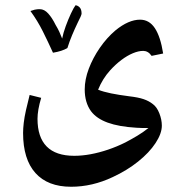

<svg xmlns="http://www.w3.org/2000/svg" viewBox="-20 -595 676 732"><path d="M251 117Q162 117 115 64.5Q68 12 68 -88Q68 -105 70.5 -126.5Q73 -148 79 -175Q85 -202 93 -233L137 -222Q123 -175 123 -142Q123 -72 158 -36.5Q193 -1 263 -1Q293 -1 325.5 -7Q358 -13 392 -24.5Q426 -36 458 -52Q481 -64 503.5 -77.5Q526 -91 546 -107Q534 -107 522.5 -107Q511 -107 500 -108Q433 -112 390.5 -127.5Q348 -143 327 -171Q303 -204 303 -254Q303 -292 318.5 -333Q334 -374 360.5 -412.5Q387 -451 420 -479Q470 -520 514 -520Q549 -520 570.5 -487.5Q592 -455 602 -391L558 -382Q551 -392 543 -396.5Q535 -401 526 -401Q508 -401 486.5 -392Q465 -383 443 -366.5Q421 -350 400 -327Q371 -295 354 -253Q374 -245 403.5 -239Q433 -233 472 -228Q507 -224 527.5 -217Q548 -210 563 -198Q578 -187 587.5 -163Q597 -139 597 -116Q597 -86 573 -49.5Q549 -13 506.5 21Q464 55 410 80Q332 117 251 117ZM182 -394Q163 -436 143 -476Q123 -516 96 -553L112 -558Q117 -559.3 122.5 -559.7Q128 -560 132 -560Q149 -560 164 -543.3Q179 -526.6 192 -500Q200 -487 206 -474Q212 -461 217 -448Q221 -469 230.5 -495Q240 -521 250.5 -543.5Q261 -566 268 -575Q277 -574 284 -566.5Q291 -559 291 -543Q291 -537 276 -508Q265 -485 255 -461.3Q245 -437.6 237 -412Q218 -400 182 -394Z"/></svg>

Font: Noto Naskh Arabic UI
Style: Regular
Weight: 400
Designer: Monotype Design Team, David Williams, Mohamad Dakak and Nizar Qandah
Foundry: Monotype Imaging Inc.
Version: Version 2.014